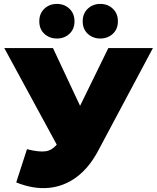

<svg xmlns="http://www.w3.org/2000/svg" viewBox="-20 -946 804 982"><path d="M118 -183Q180 -167 215 -172.5Q250 -178 277 -215L311 -263L331 -285L534 -700H762L481 -173Q435 -87 370.5 -39.5Q306 8 228 15Q150 22 63 -13ZM328 -100 2 -700H251L456 -263ZM493 -749Q455 -749 429 -773Q403 -797 403 -837Q403 -877 429 -901.5Q455 -926 493 -926Q531 -926 557 -901.5Q583 -877 583 -837Q583 -797 557 -773Q531 -749 493 -749ZM271 -749Q233 -749 207 -773Q181 -797 181 -837Q181 -877 207 -901.5Q233 -926 271 -926Q309 -926 335 -901.5Q361 -877 361 -837Q361 -797 335 -773Q309 -749 271 -749Z"/></svg>

Font: MOST Montserrat Black
Style: Regular
Weight: 900
Designer: Julieta Ulanovsky
Foundry: Julieta Ulanovsky
Version: Version 8.000;March 11, 2024;FontCreator 15.0.0.2926 64-bit